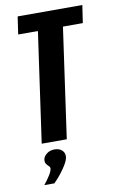

<svg xmlns="http://www.w3.org/2000/svg" viewBox="-88 -639 534 876"><g transform="rotate(-10 179.0 -201.5)"><path d="M65.6 0 137.8 -509.3H46.4L58.3 -591H358L345.8 -509.3H253.8L181.7 0ZM44.6 188.2Q63.3 164.9 74 147Q84.8 129.1 85.5 118.7Q86.1 111.6 80.2 106.6Q74.3 101.5 68.9 94.1Q63.5 86.7 64.9 74.3Q66.3 60.1 81.3 48Q96.4 35.8 118 35.8Q140.3 35.8 153.2 48Q166 60.1 164 79Q162.6 92.5 150.8 112.6Q139 132.7 122.9 152.8Q106.8 172.9 91 188.2Z"/></g></svg>

Font: Alumni Sans Thin
Style: Italic
Weight: 100
Italic angle: -8°
Designer: Robert E. Leuschke
Foundry: Robert E. Leuschke
Version: Version 1.016